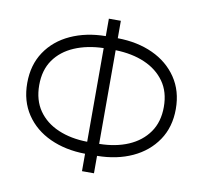

<svg xmlns="http://www.w3.org/2000/svg" viewBox="-78 -784 918 868"><g transform="rotate(10 381.0 -350.0)"><path d="M353 -700H408V-620Q499 -619 569.5 -586.5Q640 -554 681 -493.5Q722 -433 722 -350Q722 -267 681 -206.5Q640 -146 569.5 -113.5Q499 -81 408 -80V0H353V-80Q263 -81 192 -113.5Q121 -146 80.5 -206.5Q40 -267 40 -350Q40 -433 80.5 -493.5Q121 -554 192 -586.5Q263 -619 353 -620ZM95 -350Q95 -281 128 -233.5Q161 -186 219.5 -161Q278 -136 353 -135V-565Q278 -563 219.5 -538Q161 -513 128 -466Q95 -419 95 -350ZM667 -350Q667 -419 633.5 -466Q600 -513 542 -538Q484 -563 408 -565V-135Q484 -136 542 -161Q600 -186 633.5 -233.5Q667 -281 667 -350Z"/></g></svg>

Font: Jost* Light
Style: Regular
Weight: 300
Version: Version 3.7